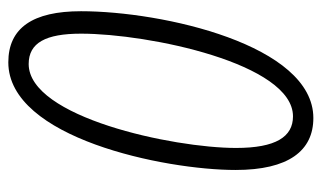

<svg xmlns="http://www.w3.org/2000/svg" viewBox="-176 -588 774 462"><g transform="rotate(-90 211.0 -357.0)"><path d="M158 10C334 10 415 -353 415 -549C415 -665 375 -724 292 -724C110 -724 33 -348 33 -177C33 -50 79 10 158 10ZM162 -39C113 -39 86 -80 86 -176C86 -328 160 -675 288 -675C339 -675 361 -634 361 -549C361 -386 289 -39 162 -39Z"/></g></svg>

Font: Noto Sans Condensed Light
Style: Italic
Weight: 300
Width: 3
Italic angle: -12°
Designer: Monotype Design Team
Foundry: Monotype Imaging Inc.
Version: Version 2.013